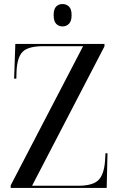

<svg xmlns="http://www.w3.org/2000/svg" viewBox="-20 -932 592 952"><path d="M33 0V-13L392 -703H195Q120 -703 92.5 -675.5Q65 -648 62 -578L61 -542H50L56 -714H498V-702L139 -11H368Q439 -11 467.5 -38.5Q496 -66 501 -136L503 -172H513L509 0ZM290 -801Q271 -801 258.5 -814Q246 -827 246 -857Q246 -887 258.5 -899.5Q271 -912 290 -912Q309 -912 322 -899.5Q335 -887 335 -857Q335 -827 322 -814Q309 -801 290 -801Z"/></svg>

Font: Noto Serif Display SemiCondensed
Style: Regular
Weight: 400
Width: 4
Designer: Monotype Design Team
Foundry: Monotype Imaging Inc.
Version: Version 2.009